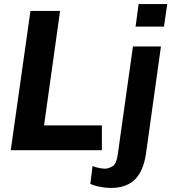

<svg xmlns="http://www.w3.org/2000/svg" viewBox="-20 -740 850 946"><path d="M33 0 130 -686H276L197 -122H482V0ZM527 186Q511 186 492 183.5Q473 181 455 176.5Q437 172 425 166L436 78Q447 83 465.5 87Q484 91 495 91Q516 91 535 79Q554 67 560 23L635 -511H773L699 19Q686 105 643.5 145.5Q601 186 527 186ZM648 -609 663 -720H804L788 -609Z"/></svg>

Font: Chivo Medium SemiBold
Style: Italic
Weight: 600
Italic angle: -8.05°
Version: Version 2.002